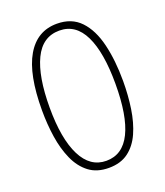

<svg xmlns="http://www.w3.org/2000/svg" viewBox="-136 -816 790 919"><g transform="rotate(-20 259.5 -357.0)"><path d="M466 -358Q466 -285 456 -218.5Q446 -152 423 -100.5Q400 -49 360.5 -19.5Q321 10 261 10Q200 10 160 -20.5Q120 -51 96.5 -103.5Q73 -156 63 -221.5Q53 -287 53 -358Q53 -541 106.5 -632.5Q160 -724 261 -724Q336 -724 381 -676.5Q426 -629 446 -546Q466 -463 466 -358ZM92 -358Q92 -199 135.5 -112.5Q179 -26 261 -26Q344 -26 385.5 -110.5Q427 -195 427 -358Q427 -518 385.5 -603.5Q344 -689 261 -689Q175 -689 133.5 -602.5Q92 -516 92 -358Z"/></g></svg>

Font: Noto Sans Gujarati UI ExtraCondensed ExtraLight
Style: Regular
Weight: 200
Width: 2
Designer: Jelle Bosma - Monotype Design Team, Universal Thirst
Foundry: Monotype Imaging Inc.
Version: Version 2.106; ttfautohint (v1.8.4.7-5d5b)